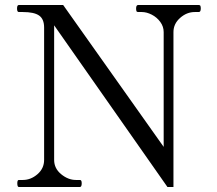

<svg xmlns="http://www.w3.org/2000/svg" viewBox="-20 -746 865 766"><path d="M55 0Q49 0 49 -15Q49 -28 55 -28H71Q103 -28 129.5 -51Q156 -74 156 -108V-636Q156 -670 136 -684Q116 -698 71 -698H55Q48 -698 48 -712Q48 -726 55 -726H232L633 -160V-618Q633 -640 619.5 -658.5Q606 -677 585.5 -687.5Q565 -698 546 -698H531Q526 -698 524.5 -701.5Q523 -705 523 -712Q523 -726 531 -726H773Q778 -726 779.5 -722.5Q781 -719 781 -712Q781 -698 773 -698H757Q725 -698 698.5 -674.5Q672 -651 672 -618V0H648L196 -645V-108Q196 -74 224 -51Q252 -28 283 -28H299Q306 -28 306 -15Q306 0 299 0Z"/></svg>

Font: Shippori Mincho
Style: Regular
Weight: 400
Designer: FONTDASU
Foundry: FONTDASU / Google Inc. / but / Adobe
Version: Version 3.110; ttfautohint (v1.8.3)